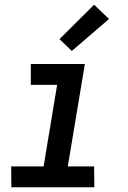

<svg xmlns="http://www.w3.org/2000/svg" viewBox="-20 -790 540 810"><path d="M378 0H28L27 -88H164L221 -432H110V-520H338L266 -88H377ZM283 -575 231 -625 377 -770 440 -710Z"/></svg>

Font: Iosevka Term Curly SmBd Obl
Style: Regular
Weight: 600
Italic angle: -9°
Designer: Belleve Invis
Foundry: Belleve Invis
Version: Version 32.3.0